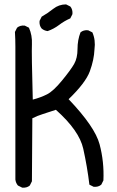

<svg xmlns="http://www.w3.org/2000/svg" viewBox="-20 -860 540 884"><path d="M82 3.9 62.5 -5.9Q52.7 -17.6 50.8 -33.2Q50.8 -610.4 50.8 -645Q50.8 -679.7 48.8 -712.9L58.6 -732.4Q72.3 -744.1 93.8 -742.2L113.3 -732.4Q128.9 -697.3 127 -656.7Q125 -616.2 130.9 -401.4Q168 -411.1 196.8 -425.8Q225.6 -440.4 265.6 -489.3Q305.7 -538.1 321.3 -565.4Q336.9 -592.8 336.9 -634.3Q336.9 -675.8 350.6 -710.9Q364.3 -722.7 385.7 -720.7L405.3 -710.9Q420.9 -675.8 415 -632.8Q413.1 -585 393.6 -531.7Q374 -478.5 295.9 -403.3Q417 -276.4 438.5 -195.8Q460 -115.2 456.1 -29.3L446.3 -9.8Q432.6 2 411.1 0L391.6 -9.8Q381.8 -91.8 363.3 -175.3Q344.7 -258.8 237.3 -354.5Q203.1 -342.8 177.7 -335Q152.3 -327.1 128.9 -315.4L127 -25.4L117.2 -5.9Q103.5 5.9 82 3.9ZM199.2 -716.8Q183.6 -718.8 171.9 -728.5Q160.2 -742.2 162.1 -763.7L171.9 -783.2Q199.2 -798.8 225.1 -819.3Q251 -839.8 284.2 -839.8L303.7 -830.1Q315.4 -816.4 313.5 -794.9L303.7 -775.4Q276.4 -763.7 252 -745.1Q227.5 -726.6 199.2 -716.8Z"/></svg>

Font: JasonHandwriting1
Style: Regular
Weight: 400
Version: Version 1.48.20